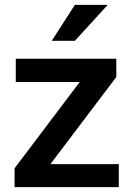

<svg xmlns="http://www.w3.org/2000/svg" viewBox="-20 -770 543 790"><path d="M192.9 -602.1H288.1L423.3 -750H288.1ZM458.5 -453.1V-528.3H44.9V-432.6H308.1L40 -77.6V0H468.8V-94.7H187.5Z"/></svg>

Font: Roboto Medium
Style: Regular
Weight: 500
Designer: Google
Version: Version 2.137; 2017